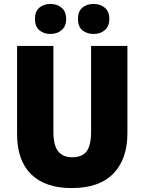

<svg xmlns="http://www.w3.org/2000/svg" viewBox="-20 -948 735 978"><path d="M629 -269Q629 -138 557.5 -64Q486 10 345 10Q210 10 138.5 -60.5Q67 -131 67 -265V-714H252V-277Q252 -208 276 -177.5Q300 -147 348 -147Q399 -147 421.5 -177.5Q444 -208 444 -278V-714H629ZM158 -851Q158 -890 180.5 -909Q203 -928 237 -928Q271 -928 294 -908.5Q317 -889 317 -851Q317 -814 294 -794.5Q271 -775 237 -775Q203 -775 180.5 -794Q158 -813 158 -851ZM377 -851Q377 -890 399.5 -909Q422 -928 457 -928Q491 -928 514 -908.5Q537 -889 537 -851Q537 -814 514 -794.5Q491 -775 457 -775Q422 -775 399.5 -794Q377 -813 377 -851Z"/></svg>

Font: Noto Sans Myanmar SemiCondensed Black
Style: Regular
Weight: 900
Width: 4
Designer: Monotype Design Team
Foundry: Monotype Imaging Inc.
Version: Version 2.107; ttfautohint (v1.8.4.7-5d5b)